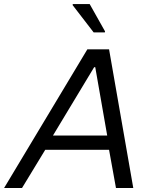

<svg xmlns="http://www.w3.org/2000/svg" viewBox="-45 -933 764 953"><path d="M-24.6 0 388.5 -688H496.4L616.5 0H530.6L496.3 -189.4H179.5L64.4 0ZM217.9 -260.3H487.1L427.8 -599.5H422.3ZM419.9 -772.1 315.4 -907.8 316.4 -912.8H400.1L476.4 -777.2L475.4 -772.1Z"/></svg>

Font: Saira Thin
Style: Italic
Weight: 100
Italic angle: -12°
Designer: Hector Gatti with collaboration of the Omnibus-Type team
Foundry: Omnibus-Type
Version: Version 1.101